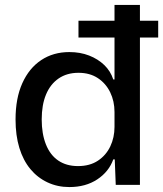

<svg xmlns="http://www.w3.org/2000/svg" viewBox="-20 -749 661 778"><path d="M261 9Q213 9 172.5 -10Q132 -29 103 -64Q74 -99 58.5 -149.5Q43 -200 43 -265Q43 -351 70.5 -412Q98 -473 147 -505.5Q196 -538 261 -538Q305 -538 341 -524Q377 -510 402.5 -485.5Q428 -461 439 -427H444V-729H547V0H449L445 -103H439Q421 -53 374 -22Q327 9 261 9ZM296 -76Q344 -76 377 -98Q410 -120 427 -156Q444 -192 444 -235V-295Q444 -339 426.5 -375Q409 -411 376.5 -432.5Q344 -454 298 -454Q251 -454 217.5 -431Q184 -408 166.5 -366Q149 -324 149 -265Q149 -207 166 -164Q183 -121 216 -98.5Q249 -76 296 -76ZM298 -597V-665H621V-597Z"/></svg>

Font: Mona Sans ExtraLight Medium
Style: Regular
Weight: 500
Version: Version 2.000